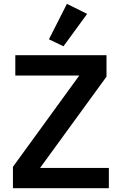

<svg xmlns="http://www.w3.org/2000/svg" viewBox="-20 -988 640 1008"><path d="M551.5 -106.2H190.3L539.1 -585.6V-698.2H60.4V-591.6H396.3L47.9 -112.2V0H551.5ZM236.9 -781.6 313.2 -745 437.5 -915.1 331.3 -967.7Z"/></svg>

Font: Margiela Mono SemiBold
Style: Regular
Weight: 600
Designer: Mike Abbink, Paul van der Laan, Pieter van Rosmalen
Foundry: Bold Monday
Version: Version 2.003 2021